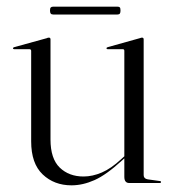

<svg xmlns="http://www.w3.org/2000/svg" viewBox="-20 -549 516 576"><path d="M353 -18.5V-75.5V-77.5V-396.5Q353 -398.5 352 -400Q351 -401.5 348 -401.5H302.5Q301 -401.5 300.2 -402.2Q299.5 -403 299.5 -404Q299.5 -405.5 300.5 -406.2Q301.5 -407 303 -407.5L399.5 -434.5Q403 -436 404.2 -436Q405.5 -436 407 -436Q409 -436 410 -434.5Q411 -433 411 -431V-23.5Q411 -18.5 414 -15.2Q417 -12 423 -11L458.5 -6Q461.5 -6 462.2 -5Q463 -4 463 -2.5Q463 -1.5 462.2 -0.8Q461.5 0 459.5 0H367.5Q360.5 0 356.8 -4.5Q353 -9 353 -18.5ZM73.5 -125V-396.5Q73.5 -398.5 72.2 -400Q71 -401.5 67.5 -401.5H22Q21 -401.5 20 -402.2Q19 -403 19 -404Q19 -405.5 20 -406.2Q21 -407 22.5 -407.5L120.5 -434.5Q123.5 -436 125 -436Q126.5 -436 127.5 -436Q129.5 -436 130.5 -434.5Q131.5 -433 131.5 -431V-130.5Q131.5 -73 159.2 -46.2Q187 -19.5 230.5 -19.5Q257.5 -19.5 285.5 -31.5Q313.5 -43.5 343.5 -71.5L359.5 -86L363 -83L346.5 -68Q299 -24.5 263.8 -8.8Q228.5 7 194.5 7Q142.5 7 108 -25.8Q73.5 -58.5 73.5 -125ZM130 -517.5Q130 -524 132.2 -526.5Q134.5 -529 139.5 -529H332.5Q337.5 -529 339.5 -526.8Q341.5 -524.5 341.5 -517Q341.5 -511 339.5 -508.2Q337.5 -505.5 332.5 -505.5H139.5Q134.5 -505.5 132.2 -508.2Q130 -511 130 -517.5Z"/></svg>

Font: Fraunces 120pt Light
Style: Regular
Weight: 300
Version: Version 1.000;[b76b70a41]